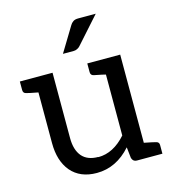

<svg xmlns="http://www.w3.org/2000/svg" viewBox="-109 -814 822 913"><g transform="rotate(-15 302.0 -357.5)"><path d="M282 -62Q356 -62 418 -132V-432Q408 -435 362 -444Q346 -447 346 -463V-506H508V-72Q554 -63 564 -60Q580 -57 580 -42V1H454Q436 1 430 -18L424 -72Q352 9 256 9Q174 9 129 -44Q86 -96 86 -183V-433Q38 -442 29 -445Q14 -448 14 -464V-506H175V-184Q175 -126 202 -94Q229 -63 281 -63ZM330 -594Q326 -589 316 -584Q308 -580 299 -580H246L320 -702Q325 -711 335 -718Q344 -724 359 -724H446Z"/></g></svg>

Font: Aleo
Style: Regular
Weight: 400
Designer: Alessio Laiso
Version: Version 1.1